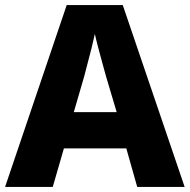

<svg xmlns="http://www.w3.org/2000/svg" viewBox="-20 -737 748 757"><path d="M521 0 478 -152H232L188 0H0L243 -717H464L708 0ZM398 -436Q393 -454 384.5 -485Q376 -516 367.5 -548Q359 -580 354 -603Q349 -580 341 -547.5Q333 -515 324.5 -484Q316 -453 312 -436L271 -295H440Z"/></svg>

Font: Noto Sans Thaana ExtraBold
Style: Regular
Weight: 800
Designer: David Williams
Foundry: Google Inc.
Version: Version 3.001; ttfautohint (v1.8.4.7-5d5b)